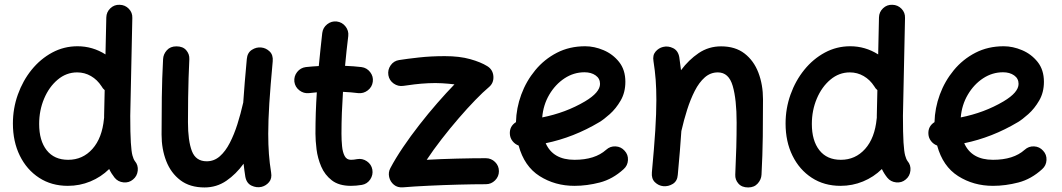

<svg xmlns="http://www.w3.org/2000/svg" viewBox="-20 -740 4501 814"><path d="M308.6 -543.9Q372.6 -543.9 427.2 -509.3L430.7 -666Q431.2 -689 447.8 -704.8Q464.4 -720.7 487.3 -719.7Q510.3 -719.2 526.1 -702.9Q542 -686.5 541 -663.6L532.2 -249Q532.2 -174.3 534.7 -135.7Q537.1 -97.2 541.5 -81.1Q545.9 -64.9 551.8 -57.1Q566.4 -40 564 -16.6Q561.5 6.8 543.9 21Q526.9 35.6 503.4 33.2Q480 30.8 465.8 13.2Q452.1 -3.9 442.9 -23.4Q408.2 10.7 363 29.3Q317.9 47.9 267.6 47.9Q198.2 47.9 145.8 13.7Q93.3 -20.5 64 -80.1Q34.7 -139.6 34.7 -216.3Q34.7 -280.3 55.7 -339.1Q76.7 -397.9 114 -444.1Q151.4 -490.2 201.2 -517.1Q251 -543.9 308.6 -543.9ZM146 -214.4Q146 -143.6 178 -103Q210 -62.5 269 -62.5Q330.6 -62.5 371.8 -108.6Q413.1 -154.8 420.9 -237.3Q420.9 -239.3 421.4 -240.7Q421.4 -245.1 421.4 -250L423.8 -357.9Q415.5 -364.7 410.6 -374Q392.6 -401.9 365.7 -417.5Q338.9 -433.1 307.1 -433.1Q261.2 -433.1 224.6 -402.3Q188 -371.6 167 -321.8Q146 -272 146 -214.4Z M1136.2 -480Q1126.5 -375.5 1121.8 -302.2Q1117.2 -229 1117.2 -172.9Q1117.2 -126.5 1120.1 -87.4Q1123 -48.3 1129.4 -8.8Q1133.8 16.6 1120.8 32Q1107.9 47.4 1088.9 52.2Q1067.4 57.1 1046.1 46.9Q1024.9 36.6 1020 8.8Q1015.6 -19 1012.7 -45.9Q981 -2 939.7 26.4Q898.4 54.7 847.2 54.7Q785.2 54.7 744.9 24.2Q704.6 -6.3 684.8 -57.1Q665 -107.9 665 -169.4Q665 -247.1 666 -327.1Q667 -407.2 671.4 -489.3Q672.4 -510.3 687.3 -526.9Q702.1 -543.5 728 -543.5Q755.4 -543.5 769.5 -527.1Q783.7 -510.7 782.7 -489.3Q780.8 -448.2 779.5 -408.7Q778.3 -369.1 777.6 -324.5Q776.9 -279.8 776.9 -222.2Q776.9 -143.1 793.5 -99.6Q810.1 -56.2 856.4 -56.2Q887.7 -56.2 911.9 -77.4Q936 -98.6 954.3 -134.3Q972.7 -169.9 986.6 -213.9Q1000.5 -257.8 1010.7 -303.2L1011.2 -304.7Q1013.7 -344.7 1017.6 -390.6Q1021.5 -436.5 1026.4 -490.2Q1028.8 -516.6 1047.9 -528.8Q1066.9 -541 1087.9 -538.6Q1107.9 -536.6 1123.3 -521.7Q1138.7 -506.8 1136.2 -480Z M1560.5 -393.6Q1557.6 -371.1 1539.3 -356.9Q1521 -342.8 1498.5 -345.2Q1468.3 -349.1 1434.1 -350.6Q1431.2 -306.6 1429.4 -262.2Q1427.7 -217.8 1427.7 -173.3Q1427.7 -146 1430.2 -120.4Q1432.6 -94.7 1441.2 -78.6Q1449.7 -62.5 1467.8 -62.5Q1479.5 -62.5 1494.1 -65.4Q1516.6 -69.3 1535.6 -56.2Q1554.7 -43 1558.6 -21Q1562.5 1.5 1549.6 20.8Q1536.6 40 1514.2 43.9Q1502 45.9 1490.2 46.9Q1478.5 47.9 1467.8 47.9Q1417 47.9 1387 24.7Q1356.9 1.5 1341.8 -33.9Q1326.7 -69.3 1322 -106.9Q1317.4 -144.5 1317.4 -173.3Q1317.4 -217.8 1318.8 -261.5Q1320.3 -305.2 1323.2 -348.6Q1306.2 -347.2 1290 -345.2Q1267.6 -342.8 1249.3 -356.9Q1231 -371.1 1228 -393.6Q1225.6 -416.5 1239.7 -434.6Q1253.9 -452.6 1276.4 -455.6Q1303.7 -458.5 1331.5 -460Q1335 -495.1 1338.6 -530.3Q1342.3 -565.4 1346.2 -600.1Q1349.1 -623 1367.2 -637.2Q1385.3 -651.4 1407.7 -648.9Q1430.7 -646 1444.8 -627.9Q1459 -609.9 1456.5 -587.4Q1452.6 -555.7 1449.2 -524.2Q1445.8 -492.7 1442.9 -460.9Q1479.5 -459.5 1512.7 -455.6Q1535.2 -452.6 1549.3 -434.3Q1563.5 -416 1560.5 -393.6Z M1626.5 -421.4Q1623 -444.3 1636.2 -463.1Q1649.4 -481.9 1671.9 -485.4Q1705.1 -490.7 1755.9 -496.3Q1806.6 -502 1865.7 -502Q1928.2 -502 1973.4 -489.3Q2018.6 -476.6 2045.9 -459.5Q2069.8 -444.8 2071.8 -416.3Q2073.7 -387.7 2052.2 -370.1Q2028.3 -350.1 1994.9 -315.7Q1961.4 -281.2 1924.6 -238.5Q1887.7 -195.8 1852.3 -150.1Q1816.9 -104.5 1789.1 -62.5Q1849.6 -65.9 1918 -67.6Q1986.3 -69.3 2039.6 -69.3Q2062.5 -69.3 2078.9 -53.2Q2095.2 -37.1 2095.2 -14.2Q2095.2 8.3 2078.9 24.7Q2062.5 41 2039.6 41Q1989.3 41 1924.8 42.7Q1860.4 44.4 1797.6 47.4Q1734.9 50.3 1689 54.2Q1665.5 56.2 1649.9 43.2Q1634.3 30.3 1629.9 10.5Q1625.5 -9.3 1634.8 -26.9Q1656.7 -68.4 1688.7 -115.7Q1720.7 -163.1 1758.1 -210.9Q1795.4 -258.8 1834 -303Q1872.6 -347.2 1906.7 -382.3Q1882.8 -385.3 1854.7 -387Q1826.7 -388.7 1796.4 -387.2Q1764.6 -385.7 1737.1 -382.3Q1709.5 -378.9 1690.4 -376Q1668 -372.6 1649.2 -385.7Q1630.4 -398.9 1626.5 -421.4Z M2624 -22.9Q2577.6 19.5 2522.9 33.7Q2468.3 47.9 2415.5 47.9Q2333 47.9 2267.8 6.6Q2202.6 -34.7 2178.7 -123Q2163.6 -128.4 2153.1 -141.6Q2142.6 -154.8 2141.6 -171.9Q2139.6 -204.6 2167.5 -222.2Q2168.9 -281.7 2189.9 -338.9Q2210.9 -396 2249.3 -442.4Q2287.6 -488.8 2341.1 -516.4Q2394.5 -543.9 2460.9 -543.9Q2499.5 -543.9 2538.8 -527.3Q2578.1 -510.7 2604.7 -477.3Q2631.3 -443.8 2631.3 -393.1Q2631.3 -348.1 2611.3 -313.7Q2591.3 -279.3 2565.2 -256.1Q2539.1 -232.9 2521 -222.2Q2412.1 -157.2 2293.5 -132.8Q2324.7 -62.5 2415.5 -62.5Q2502.4 -62.5 2549.8 -105Q2566.9 -120.6 2589.8 -119.4Q2612.8 -118.2 2627.9 -101.1Q2643.6 -84.5 2642.3 -61.3Q2641.1 -38.1 2624 -22.9ZM2458 -433.6Q2412.6 -433.6 2373.5 -408Q2334.5 -382.3 2308.8 -338.9Q2283.2 -295.4 2278.8 -242.2Q2328.1 -252 2373.8 -269Q2419.4 -286.1 2460 -310.1Q2523.9 -348.1 2523.9 -384.3Q2523.9 -407.2 2505.1 -420.4Q2486.3 -433.6 2458 -433.6Z M2743.7 -9.3Q2753.4 -113.8 2758.1 -187Q2762.7 -260.3 2762.7 -315.9Q2762.7 -362.8 2759.8 -401.9Q2756.8 -440.9 2750.5 -480.5Q2746.1 -505.9 2759.3 -521.2Q2772.5 -536.6 2791 -541Q2812.5 -546.4 2833.7 -535.9Q2855 -525.4 2859.9 -497.6Q2864.3 -469.2 2867.2 -442.4Q2899.9 -486.3 2942.1 -514.9Q2984.4 -543.5 3037.1 -543.5Q3097.2 -543.5 3136.5 -513.2Q3175.8 -482.9 3195.3 -431.9Q3214.8 -380.9 3214.8 -319.3Q3214.8 -241.7 3213.9 -161.6Q3212.9 -81.5 3208.5 0.5Q3207.5 21 3192.6 37.8Q3177.7 54.7 3151.9 54.7Q3125 54.7 3110.6 38.3Q3096.2 22 3097.2 0.5Q3100.1 -61.5 3101.6 -115.5Q3103 -169.4 3103 -220.7Q3103 -318.4 3086.4 -375.7Q3069.8 -433.1 3023.4 -433.1Q2992.2 -433.1 2968 -411.9Q2943.8 -390.6 2925.5 -354.7Q2907.2 -318.8 2893.3 -275.1Q2879.4 -231.4 2869.1 -186L2868.7 -184.6Q2866.2 -144.5 2862.3 -98.6Q2858.4 -52.7 2853.5 1.5Q2851.6 27.8 2832.5 39.6Q2813.5 51.3 2792 49.3Q2772 47.4 2756.6 32.5Q2741.2 17.6 2743.7 -9.3Z M3584.5 -543.9Q3648.4 -543.9 3703.1 -509.3L3706.5 -666Q3707 -689 3723.6 -704.8Q3740.2 -720.7 3763.2 -719.7Q3786.1 -719.2 3802 -702.9Q3817.9 -686.5 3816.9 -663.6L3808.1 -249Q3808.1 -174.3 3810.5 -135.7Q3813 -97.2 3817.4 -81.1Q3821.8 -64.9 3827.6 -57.1Q3842.3 -40 3839.8 -16.6Q3837.4 6.8 3819.8 21Q3802.7 35.6 3779.3 33.2Q3755.9 30.8 3741.7 13.2Q3728 -3.9 3718.8 -23.4Q3684.1 10.7 3638.9 29.3Q3593.8 47.9 3543.5 47.9Q3474.1 47.9 3421.6 13.7Q3369.1 -20.5 3339.8 -80.1Q3310.5 -139.6 3310.5 -216.3Q3310.5 -280.3 3331.5 -339.1Q3352.5 -397.9 3389.9 -444.1Q3427.2 -490.2 3477.1 -517.1Q3526.9 -543.9 3584.5 -543.9ZM3421.9 -214.4Q3421.9 -143.6 3453.9 -103Q3485.8 -62.5 3544.9 -62.5Q3606.4 -62.5 3647.7 -108.6Q3689 -154.8 3696.8 -237.3Q3696.8 -239.3 3697.3 -240.7Q3697.3 -245.1 3697.3 -250L3699.7 -357.9Q3691.4 -364.7 3686.5 -374Q3668.5 -401.9 3641.6 -417.5Q3614.7 -433.1 3583 -433.1Q3537.1 -433.1 3500.5 -402.3Q3463.9 -371.6 3442.9 -321.8Q3421.9 -272 3421.9 -214.4Z M4398.4 -22.9Q4352.1 19.5 4297.4 33.7Q4242.7 47.9 4189.9 47.9Q4107.4 47.9 4042.2 6.6Q3977.1 -34.7 3953.1 -123Q3938 -128.4 3927.5 -141.6Q3917 -154.8 3916 -171.9Q3914.1 -204.6 3941.9 -222.2Q3943.4 -281.7 3964.4 -338.9Q3985.4 -396 4023.7 -442.4Q4062 -488.8 4115.5 -516.4Q4168.9 -543.9 4235.4 -543.9Q4273.9 -543.9 4313.2 -527.3Q4352.5 -510.7 4379.2 -477.3Q4405.8 -443.8 4405.8 -393.1Q4405.8 -348.1 4385.7 -313.7Q4365.7 -279.3 4339.6 -256.1Q4313.5 -232.9 4295.4 -222.2Q4186.5 -157.2 4067.9 -132.8Q4099.1 -62.5 4189.9 -62.5Q4276.9 -62.5 4324.2 -105Q4341.3 -120.6 4364.3 -119.4Q4387.2 -118.2 4402.3 -101.1Q4418 -84.5 4416.7 -61.3Q4415.5 -38.1 4398.4 -22.9ZM4232.4 -433.6Q4187 -433.6 4147.9 -408Q4108.9 -382.3 4083.3 -338.9Q4057.6 -295.4 4053.2 -242.2Q4102.5 -252 4148.2 -269Q4193.8 -286.1 4234.4 -310.1Q4298.3 -348.1 4298.3 -384.3Q4298.3 -407.2 4279.5 -420.4Q4260.7 -433.6 4232.4 -433.6Z"/></svg>

Font: Mikhak-DS2-FD SemiBold
Style: Regular
Weight: 600
Designer: Amin Abedi
Version: Version 3.2